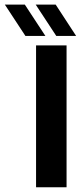

<svg xmlns="http://www.w3.org/2000/svg" viewBox="-108 -792 346 812"><path d="M44.5 0V-600H173.5V0ZM130 -640 43 -772.5H127.5L214 -640ZM-0.5 -640 -87.5 -772.5H-3L84 -640Z"/></svg>

Font: Big Shoulders Display Thin ExtraBold
Style: Regular
Weight: 800
Version: Version 2.002